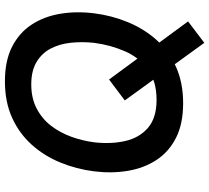

<svg xmlns="http://www.w3.org/2000/svg" viewBox="-55 -698 850 780"><g transform="rotate(-90 370.0 -308.0)"><path d="M341 11Q257 11 200 -18Q143 -47 110 -97.5Q77 -148 66 -213.5Q55 -279 64 -351Q73 -423 100 -488.5Q127 -554 172.5 -604.5Q218 -655 282 -684Q346 -713 430 -713Q513 -713 570 -684Q627 -655 660 -604.5Q693 -554 704 -488.5Q715 -423 706 -351Q697 -279 670 -213.5Q643 -148 598 -97.5Q553 -47 488.5 -18Q424 11 341 11ZM586 97 352 -226 437 -290 673 31ZM354 -97Q430 -97 478 -132Q526 -167 551.5 -225Q577 -283 586 -351Q591 -398 586.5 -443.5Q582 -489 563.5 -525.5Q545 -562 509 -584Q473 -606 417 -606Q361 -606 319 -584Q277 -562 249 -525.5Q221 -489 204.5 -443.5Q188 -398 182 -351Q174 -283 187 -225Q200 -167 240.5 -132Q281 -97 354 -97Z"/></g></svg>

Font: Inclusive Sans SemiBold
Style: Italic
Weight: 600
Italic angle: -7°
Designer: Olivia King
Foundry: Olivia King
Version: Version 2.004